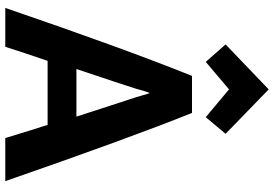

<svg xmlns="http://www.w3.org/2000/svg" viewBox="-175 -853 1036 726"><g transform="rotate(90 343.0 -490.0)"><path d="M665 8H502Q460 -130 452 -152H210Q170 -34 157 8H10Q164 -442 267 -698H407Q500 -467 665 8ZM421 -261 355 -464Q348 -484 341 -509Q334 -534 332 -538Q327 -530 316 -488Q310 -467 241 -261ZM318 -838 214 -750 148 -825 318 -988 486 -825 423 -750Z"/></g></svg>

Font: Repo
Style: Bold
Weight: 700
Designer: Stefan Peev
Foundry: Context Ltd
Version: Version 001.000